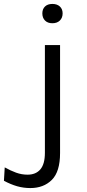

<svg xmlns="http://www.w3.org/2000/svg" viewBox="-106 -709 440 975"><path d="M160 -591Q136 -591 122.5 -604.8Q109 -618.5 109 -641Q109 -663 122.5 -676Q136 -689 160 -689Q184 -689 198 -676Q212 -663 212 -641Q212 -618.5 198 -604.8Q184 -591 160 -591ZM48 246Q13.5 246 -19 236.8Q-51.5 227.5 -86 209L-82 141Q-52.5 157.5 -24.2 167.8Q4 178 34 178Q76 178 99 151Q122 124 122 67V-480H199V68Q199 163 157.2 204.5Q115.5 246 48 246Z"/></svg>

Font: Karla
Style: Regular
Weight: 400
Designer: Jonathan Pinhorn
Version: Version 2.004;gftools[0.9.33]